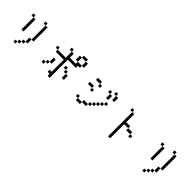

<svg xmlns="http://www.w3.org/2000/svg" viewBox="395 -2480 4211 4211"><g transform="rotate(45 2500.0 -374.5)"><path d="M437.5 0H375V62.5H437.5ZM437.5 0H500V-62.5H437.5ZM500 -62.5H562.5V-125H500ZM562.5 -125H625Q625 -125 625 -250H562.5Q562.5 -250 562.5 -125ZM625 -250H687.5V-687.5H625ZM312.5 -625Q312.5 -625 312.5 -250H375Q375 -250 375 -625ZM312.5 -625V-687.5H250V-625ZM625 -687.5V-750H562.5V-687.5Z M1437.5 0V62.5H1500V-500H1750V-562.5H1812.5V-625H1687.5V-562.5H1500Q1500 -562.5 1500 -687.5H1437.5V-500H1187.5V-437.5H1437.5Q1437.5 -437.5 1437.5 -62.5H1375V0ZM1187.5 -125H1125V-62.5H1187.5ZM1187.5 -125H1250V-187.5H1187.5ZM1250 -187.5H1312.5Q1312.5 -187.5 1312.5 -312.5H1250Q1250 -312.5 1250 -187.5ZM1687.5 -250Q1687.5 -250 1687.5 -125H1750Q1750 -125 1750 -250ZM1687.5 -250V-312.5H1625V-250ZM1625 -312.5V-375H1562.5V-312.5ZM1187.5 -500V-562.5H1125V-500ZM1687.5 -625Q1687.5 -625 1687.5 -750H1625Q1625 -750 1625 -625ZM1812.5 -625H1875Q1875 -625 1875 -750H1812.5Q1812.5 -750 1812.5 -625ZM1437.5 -687.5V-750H1375V-687.5ZM1687.5 -750H1812.5V-812.5H1687.5Z M2375 -375V-437.5H2312.5V-375ZM2812.5 -375V-437.5H2750V-375H2687.5V-312.5H2625V-250H2562.5V-187.5H2500V-125H2375V-62.5H2250V0H2375V-62.5H2500V-125H2562.5V-187.5H2625V-250H2687.5V-312.5H2750V-375ZM2437.5 -562.5V-625H2375V-562.5ZM2250 -62.5V-125H2187.5V-62.5ZM2312.5 -437.5V-500H2187.5V-437.5ZM2687.5 -625Q2687.5 -625 2687.5 -500H2750Q2750 -500 2750 -625ZM2375 -625V-687.5H2250V-625ZM2687.5 -625V-687.5H2625V-625ZM2812.5 -687.5Q2812.5 -687.5 2812.5 -562.5H2875Q2875 -562.5 2875 -687.5ZM2812.5 -687.5V-750H2750V-687.5Z M3687.5 -250V-312.5H3625V-250ZM3312.5 -687.5Q3312.5 -687.5 3312.5 62.5H3375V-375H3500V-312.5H3625V-375H3500V-437.5H3375Q3375 -437.5 3375 -687.5ZM3312.5 -687.5V-750H3250V-687.5Z M4437.5 0H4375V62.5H4437.5ZM4437.5 0H4500V-62.5H4437.5ZM4500 -62.5H4562.5V-125H4500ZM4562.5 -125H4625Q4625 -125 4625 -250H4562.5Q4562.5 -250 4562.5 -125ZM4625 -250H4687.5V-687.5H4625ZM4312.5 -625Q4312.5 -625 4312.5 -250H4375Q4375 -250 4375 -625ZM4312.5 -625V-687.5H4250V-625ZM4625 -687.5V-750H4562.5V-687.5Z"/></g></svg>

Font: Unifont
Style: Regular
Weight: 500
Version: Version 15.1.04